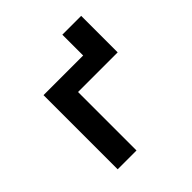

<svg xmlns="http://www.w3.org/2000/svg" viewBox="-176 -809 952 952"><g transform="rotate(-45 300.0 -333.0)"><path d="M119 0V-520H397V-666H529V-410H251V0Z"/></g></svg>

Font: Iosevka Aile Extrabold
Style: Regular
Weight: 800
Designer: Belleve Invis
Foundry: Belleve Invis
Version: Version 27.3.5; ttfautohint (v1.8.4)